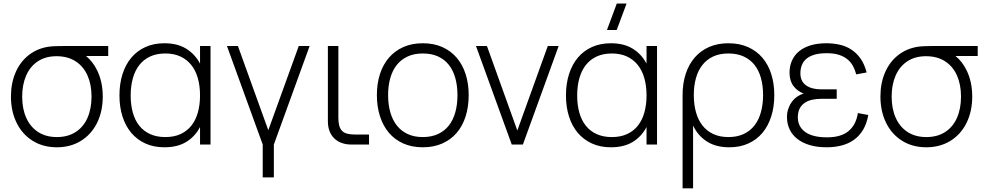

<svg xmlns="http://www.w3.org/2000/svg" viewBox="-20 -792 5398 1052"><path d="M291.5 15Q216 15 159 -20.5Q102 -56 71 -119.2Q40 -182.5 40 -263Q40 -336 65 -394.2Q90 -452.5 136.2 -489.2Q182.5 -526 245.5 -536Q263 -538.5 287 -539.2Q311 -540 338 -540H573V-485H451.5Q488 -455.5 511.5 -408Q543 -344.5 543 -263Q543 -182 512 -119Q481 -56 423.8 -20.5Q366.5 15 291.5 15ZM291.5 -41Q352 -41 394.8 -68.8Q437.5 -96.5 459.5 -146.5Q481.5 -196.5 481.5 -263Q481.5 -328.5 459.5 -378.2Q437.5 -428 394.8 -455.8Q352 -483.5 291.5 -484Q290.5 -484 289.5 -484Q229.5 -484 187 -455.8Q144.5 -427.5 123 -377.2Q101.5 -327 101.5 -263Q101.5 -196 124 -146Q146.5 -96 189.2 -68.5Q232 -41 291.5 -41Z M1133.5 -540V0H1076V-96Q1048.5 -43.5 1000.2 -14.2Q952 15 881 15Q822 15 776.2 -6Q730.5 -27 699 -64.5Q667.5 -102 651 -154.2Q634.5 -206.5 634.5 -269Q634.5 -333 651.2 -385.8Q668 -438.5 699.5 -476Q731 -513.5 776.8 -534.2Q822.5 -555 881 -555Q952 -555 1000.2 -525.2Q1048.5 -495.5 1076 -443.5V-540ZM886 -499Q838 -499 802.2 -482.2Q766.5 -465.5 743 -435.2Q719.5 -405 707.8 -362.5Q696 -320 696 -269Q696 -217 707.8 -175Q719.5 -133 743.2 -103.2Q767 -73.5 802.8 -57.2Q838.5 -41 886 -41Q934.5 -41 970.2 -57.8Q1006 -74.5 1029.5 -104.8Q1053 -135 1064.5 -177Q1076 -219 1076 -269Q1076 -321 1064 -363.5Q1052 -406 1028 -436Q1004 -466 968.5 -482.5Q933 -499 886 -499Z M1419.5 180V0L1223.5 -540H1283.5L1450 -78.5L1617 -540H1676.5L1480.5 0V180Z M2002 0H1906Q1876 0 1852 -8.8Q1828 -17.5 1811.2 -34Q1794.5 -50.5 1785.5 -74Q1776.5 -97.5 1776.5 -127V-540H1834V-146Q1834 -121 1838.8 -103.5Q1843.5 -86 1854 -75.2Q1864.5 -64.5 1881.5 -59.8Q1898.5 -55 1923.5 -55H2002Z M2296.5 15Q2236.5 15 2189.5 -6Q2142.5 -27 2110.5 -65Q2078.5 -103 2061.8 -155.5Q2045 -208 2045 -271Q2045 -334.5 2062 -386.8Q2079 -439 2111.5 -476.5Q2144 -514 2190.8 -534.5Q2237.5 -555 2296.5 -555Q2357 -555 2403.8 -534Q2450.5 -513 2482.5 -475.5Q2514.5 -438 2531.2 -385.8Q2548 -333.5 2548 -271Q2548 -207 2531.2 -154.2Q2514.5 -101.5 2482.2 -64Q2450 -26.5 2403.2 -5.8Q2356.5 15 2296.5 15ZM2296.5 -41Q2344 -41 2379.8 -57.5Q2415.5 -74 2439.2 -104.2Q2463 -134.5 2474.8 -177Q2486.5 -219.5 2486.5 -271Q2486.5 -323 2474.5 -365.2Q2462.5 -407.5 2438.8 -437.2Q2415 -467 2379.5 -483Q2344 -499 2296.5 -499Q2248.5 -499 2212.8 -482.2Q2177 -465.5 2153.5 -435.5Q2130 -405.5 2118.2 -363.5Q2106.5 -321.5 2106.5 -271Q2106.5 -218.5 2118.8 -176Q2131 -133.5 2155 -103.5Q2179 -73.5 2214.5 -57.2Q2250 -41 2296.5 -41Z M2784 0 2588 -540H2648L2814.5 -77L2981.5 -540H3041L2845 0Z M3359 -627.5H3305.5L3359.5 -772.5H3413ZM3580 -540V0H3522.5V-96Q3495 -43.5 3446.8 -14.2Q3398.5 15 3327.5 15Q3268.5 15 3222.8 -6Q3177 -27 3145.5 -64.5Q3114 -102 3097.5 -154.2Q3081 -206.5 3081 -269Q3081 -333 3097.8 -385.8Q3114.5 -438.5 3146 -476Q3177.5 -513.5 3223.2 -534.2Q3269 -555 3327.5 -555Q3398.5 -555 3446.8 -525.2Q3495 -495.5 3522.5 -443.5V-540ZM3332.5 -499Q3284.5 -499 3248.8 -482.2Q3213 -465.5 3189.5 -435.2Q3166 -405 3154.2 -362.5Q3142.5 -320 3142.5 -269Q3142.5 -217 3154.2 -175Q3166 -133 3189.8 -103.2Q3213.5 -73.5 3249.2 -57.2Q3285 -41 3332.5 -41Q3381 -41 3416.8 -57.8Q3452.5 -74.5 3476 -104.8Q3499.5 -135 3511 -177Q3522.5 -219 3522.5 -269Q3522.5 -321 3510.5 -363.5Q3498.5 -406 3474.5 -436Q3450.5 -466 3415 -482.5Q3379.5 -499 3332.5 -499Z M3720 240V-271Q3720 -334.5 3737 -386.8Q3754 -439 3786.2 -476.5Q3818.5 -514 3865.2 -534.5Q3912 -555 3971 -555Q4031.5 -555 4078.5 -534Q4125.5 -513 4157.5 -475.5Q4189.5 -438 4206 -385.8Q4222.5 -333.5 4222.5 -271Q4222.5 -207 4205.8 -154.2Q4189 -101.5 4157.5 -64Q4126 -26.5 4080.2 -5.8Q4034.5 15 3976 15Q3902.5 15 3853.2 -16.8Q3804 -48.5 3777.5 -104V240ZM3971 -41Q4019 -41 4054.8 -57.8Q4090.5 -74.5 4114 -104.8Q4137.5 -135 4149.2 -177.5Q4161 -220 4161 -271Q4161 -323 4149.2 -365Q4137.5 -407 4113.8 -436.8Q4090 -466.5 4054.2 -482.8Q4018.5 -499 3971 -499Q3922.5 -499 3887 -482.2Q3851.5 -465.5 3828 -435.2Q3804.5 -405 3793 -363.2Q3781.5 -321.5 3781.5 -271Q3781.5 -219 3793.5 -176.5Q3805.5 -134 3829.2 -104Q3853 -74 3888.5 -57.5Q3924 -41 3971 -41Z M4509 15Q4553 15 4591 5.2Q4629 -4.5 4658.8 -25.8Q4688.5 -47 4708.8 -80.5Q4729 -114 4737.5 -162L4680.5 -172.5Q4670.5 -108 4629.3 -73.8Q4588 -39.5 4511.5 -39.5Q4432.5 -39.5 4392 -68.8Q4351.5 -98 4351.5 -149.5Q4351.5 -177.5 4361.3 -196.8Q4371 -216 4388.3 -228Q4405.5 -240 4428.8 -245.2Q4452 -250.5 4478.5 -250.5H4564.5V-302.5H4478.5Q4427 -302.5 4396.3 -324.5Q4365.5 -346.5 4365.5 -390Q4365.5 -415.5 4373.8 -436Q4382 -456.5 4399.5 -470.8Q4417 -485 4444.3 -492.8Q4471.5 -500.5 4510 -500.5Q4548 -500.5 4575.3 -492Q4602.5 -483.5 4621.8 -468.2Q4641 -453 4652.8 -431.8Q4664.5 -410.5 4671.5 -384.5L4728.5 -395Q4716.5 -441 4694.8 -471.5Q4673 -502 4644 -520.8Q4615 -539.5 4580.3 -547.2Q4545.5 -555 4508 -555Q4459.5 -555 4422 -543.8Q4384.5 -532.5 4358.8 -511.5Q4333 -490.5 4319.5 -460.5Q4306 -430.5 4306 -393.5Q4306 -349.5 4327.3 -321Q4348.5 -292.5 4383 -279.5Q4364.5 -274 4348 -262.5Q4331.5 -251 4319 -234.2Q4306.5 -217.5 4299.3 -196.5Q4292 -175.5 4292 -150.5Q4292 -113.5 4306.5 -83Q4321 -52.5 4348.8 -30.8Q4376.5 -9 4416.8 3Q4457 15 4509 15Z M5055.5 15Q4980 15 4923 -20.5Q4866 -56 4835 -119.2Q4804 -182.5 4804 -263Q4804 -336 4829 -394.2Q4854 -452.5 4900.2 -489.2Q4946.5 -526 5009.5 -536Q5027 -538.5 5051 -539.2Q5075 -540 5102 -540H5337V-485H5215.5Q5252 -455.5 5275.5 -408Q5307 -344.5 5307 -263Q5307 -182 5276 -119Q5245 -56 5187.8 -20.5Q5130.5 15 5055.5 15ZM5055.5 -41Q5116 -41 5158.8 -68.8Q5201.5 -96.5 5223.5 -146.5Q5245.5 -196.5 5245.5 -263Q5245.5 -328.5 5223.5 -378.2Q5201.5 -428 5158.8 -455.8Q5116 -483.5 5055.5 -484Q5054.5 -484 5053.5 -484Q4993.5 -484 4951 -455.8Q4908.5 -427.5 4887 -377.2Q4865.5 -327 4865.5 -263Q4865.5 -196 4888 -146Q4910.5 -96 4953.2 -68.5Q4996 -41 5055.5 -41Z"/></svg>

Font: Vela Sans Light
Style: Regular
Weight: 300
Designer: Principal design: Mikhail Sharanda - project Manrope.
Design modification: Ravid Balaliev
Foundry: Mikhail Sharanda
Version: Version 1.001